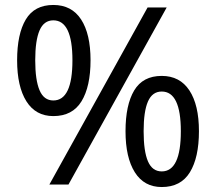

<svg xmlns="http://www.w3.org/2000/svg" viewBox="-20 -744 871 774"><path d="M195 -724Q269 -724 307 -665.5Q345 -607 345 -501Q345 -395 308.5 -335.5Q272 -276 195 -276Q124 -276 86.5 -335.5Q49 -395 49 -501Q49 -607 84 -665.5Q119 -724 195 -724ZM195 -662Q157 -662 139.5 -621.5Q122 -581 122 -501Q122 -421 139.5 -380Q157 -339 195 -339Q272 -339 272 -501Q272 -662 195 -662ZM652 -714 256 0H179L575 -714ZM632 -438Q705 -438 743.5 -379.5Q782 -321 782 -215Q782 -109 745.5 -49.5Q709 10 632 10Q561 10 523.5 -49.5Q486 -109 486 -215Q486 -321 521 -379.5Q556 -438 632 -438ZM632 -375Q594 -375 576.5 -335Q559 -295 559 -215Q559 -134 576.5 -93.5Q594 -53 632 -53Q709 -53 709 -215Q709 -375 632 -375Z"/></svg>

Font: Noto Sans Hebrew Droid
Style: Regular
Weight: 400
Designer: Monotype Design Team
Foundry: Monotype Imaging Inc.
Version: Version 1.100